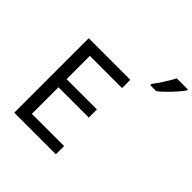

<svg xmlns="http://www.w3.org/2000/svg" viewBox="-242 -1123 1302 1302"><g transform="rotate(45 409.0 -472.0)"><path d="M818 -934V-944H712C689 -899 646 -833 617 -796V-784H675C722 -820 793 -897 818 -934ZM97 0H496V-79H187V-334H478V-412H187V-635H496V-714H97Z"/></g></svg>

Font: Noto Sans Math
Style: Regular
Weight: 400
Designer: Monotype Design Team, Delve Withrington, Jeff Kellem
Foundry: Monotype Imaging Inc., Delve Fonts LLC
Version: Version 3.000